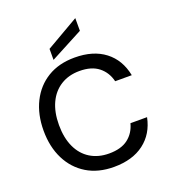

<svg xmlns="http://www.w3.org/2000/svg" viewBox="-167 -1062 1059 1195"><g transform="rotate(-20 363.0 -464.5)"><path d="M382 12Q278 12 203 -33.5Q128 -79 87 -160.5Q46 -242 46 -350Q46 -457 87 -539Q128 -621 203 -666.5Q278 -712 382 -712Q505 -712 582 -653Q659 -594 680 -487H570Q555 -549 508.5 -586Q462 -623 382 -623Q311 -623 258 -590Q205 -557 176.5 -496Q148 -435 148 -350Q148 -265 176.5 -203.5Q205 -142 258 -109.5Q311 -77 382 -77Q462 -77 508 -112.5Q554 -148 570 -209H680Q659 -105 582 -46.5Q505 12 382 12ZM255 -743V-816L471 -941V-857Z"/></g></svg>

Font: DM Sans 24pt Medium
Style: Regular
Weight: 500
Designer: Colophon Foundry, Jonny Pinhorn
Foundry: Colophon Foundry
Version: Version 4.004;gftools[0.9.30]